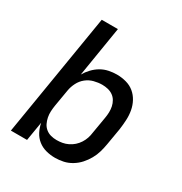

<svg xmlns="http://www.w3.org/2000/svg" viewBox="-173 -863 946 998"><g transform="rotate(30 300.0 -363.5)"><path d="M298 8Q270 8 243.5 1Q217 -6 196 -22.5Q175 -39 162.5 -63Q150 -87 145 -114L126 0H29L150 -735H247L198 -434Q210 -455 228 -474Q246 -493 267.5 -505.5Q289 -518 313.5 -523Q338 -528 361 -528Q390 -528 417.5 -520.5Q445 -513 465.5 -496Q486 -479 499 -455Q512 -431 517 -403.5Q522 -376 520.5 -347Q519 -318 515 -289L498 -189Q494 -165 487 -140.5Q480 -116 467 -93Q454 -70 436.5 -50.5Q419 -31 396 -17Q373 -3 348 2.5Q323 8 298 8ZM259 -76Q276 -76 293 -79Q310 -82 326.5 -90Q343 -98 356.5 -110Q370 -122 380 -137.5Q390 -153 395.5 -169.5Q401 -186 403 -203L420 -303Q423 -320 423.5 -337.5Q424 -355 420.5 -371.5Q417 -388 408.5 -402.5Q400 -417 386.5 -426.5Q373 -436 356 -440Q339 -444 322 -444Q298 -444 273 -437.5Q248 -431 228 -415Q208 -399 196 -375.5Q184 -352 180 -328L163 -228Q160 -210 159 -191.5Q158 -173 161.5 -155.5Q165 -138 172.5 -122.5Q180 -107 193.5 -96Q207 -85 224 -80.5Q241 -76 259 -76Z"/></g></svg>

Font: Iosevka Medium Extended
Style: Italic
Weight: 500
Width: 7
Italic angle: -9°
Monospace: yes
Designer: Belleve Invis
Foundry: Belleve Invis
Version: Version 32.5.0; ttfautohint (v1.8.4)